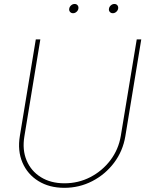

<svg xmlns="http://www.w3.org/2000/svg" viewBox="-20 -923 726 953"><path d="M299.3 9.3Q224.6 9.3 170.4 -24.4Q116.2 -58.1 91.3 -116.5Q66.4 -174.8 78.6 -248.5L157.7 -727.5H180.2L101.1 -246.6Q89.8 -179.2 112.1 -126.5Q134.3 -73.7 183.1 -43.5Q231.9 -13.2 299.8 -13.2Q369.1 -13.2 428.5 -43.9Q487.8 -74.7 528.1 -127.9Q568.4 -181.2 579.6 -248.5L658.7 -727.5H681.2L602.1 -246.6Q589.8 -172.9 546.1 -115Q502.4 -57.1 438 -23.9Q373.5 9.3 299.3 9.3ZM540 -857.4Q530.3 -857.4 524.7 -864.3Q519 -871.1 521 -880.4Q522.5 -889.6 530.3 -896.5Q538.1 -903.3 547.9 -903.3Q557.1 -903.3 562.5 -896.7Q567.9 -890.1 566.4 -880.4Q564.9 -871.1 557.1 -864.3Q549.3 -857.4 540 -857.4ZM342.8 -857.4Q333 -857.4 327.4 -864.3Q321.8 -871.1 323.7 -880.4Q325.2 -889.6 333 -896.5Q340.8 -903.3 350.6 -903.3Q359.9 -903.3 365.2 -896.7Q370.6 -890.1 369.1 -880.4Q367.7 -871.1 359.9 -864.3Q352.1 -857.4 342.8 -857.4Z"/></svg>

Font: Inter 24pt Thin
Style: Italic
Weight: 250
Italic angle: -9.3988°
Version: Version 4.001;git-66647c0bb